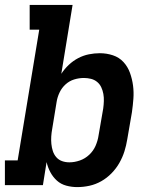

<svg xmlns="http://www.w3.org/2000/svg" viewBox="-24 -755 644 783"><path d="M291 8Q268 8 246 2Q224 -4 208 -18.5Q192 -33 181.5 -52.5Q171 -72 166 -94L151 0H-4V-101H48L136 -634H97V-735H272L226 -454Q239 -474 256.5 -490.5Q274 -507 295 -518Q316 -529 338.5 -533.5Q361 -538 383 -538Q411 -538 436.5 -529.5Q462 -521 479.5 -502Q497 -483 506 -458Q515 -433 518.5 -406.5Q522 -380 520 -352.5Q518 -325 514 -297L495 -187Q491 -162 483.5 -138Q476 -114 463 -91Q450 -68 431 -48.5Q412 -29 389 -16Q366 -3 341 2.5Q316 8 291 8ZM259 -93Q280 -93 301.5 -100.5Q323 -108 340 -124Q357 -140 366 -161Q375 -182 378 -203L397 -313Q399 -328 399.5 -343Q400 -358 397.5 -372Q395 -386 389 -399Q383 -412 372 -421Q361 -430 347 -433.5Q333 -437 318 -437Q298 -437 278.5 -431Q259 -425 243.5 -411Q228 -397 219 -378Q210 -359 207 -340L189 -230Q186 -214 185 -198.5Q184 -183 185.5 -168Q187 -153 191.5 -139Q196 -125 205.5 -114Q215 -103 229 -98Q243 -93 259 -93Z"/></svg>

Font: Iosevka Curly Slab Extended
Style: Bold Italic
Weight: 700
Width: 7
Italic angle: -9°
Monospace: yes
Designer: Belleve Invis
Foundry: Belleve Invis
Version: Version 11.0.0; ttfautohint (v1.8.3)